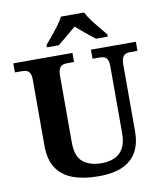

<svg xmlns="http://www.w3.org/2000/svg" viewBox="-99 -1012 945 1103"><g transform="rotate(-10 373.5 -460.5)"><path d="M387 10Q300 10 238 -13Q176 -36 143 -86Q110 -136 110 -218V-600Q110 -627 103 -640Q96 -653 84.5 -657Q73 -661 59 -661H16V-714H361V-661H319Q305 -661 293.5 -656.5Q282 -652 275 -638.5Q268 -625 268 -596V-210Q268 -126 308.5 -93.5Q349 -61 417 -61Q462 -61 494.5 -76.5Q527 -92 544.5 -124.5Q562 -157 562 -208V-600Q562 -627 555 -640Q548 -653 536.5 -657Q525 -661 511 -661H469V-714H731V-661H688Q674 -661 662.5 -656.5Q651 -652 644 -638.5Q637 -625 637 -596V-206Q637 -139 611 -90.5Q585 -42 530 -16Q475 10 387 10ZM222 -784Q238 -803 259.5 -829Q281 -855 301.5 -882Q322 -909 332 -931H467Q478 -909 498 -882Q518 -855 540 -829Q562 -803 577 -784V-771H508Q494 -782 474 -798Q454 -814 434 -831Q414 -848 399 -861Q384 -848 364 -831Q344 -814 324.5 -798Q305 -782 291 -771H222Z"/></g></svg>

Font: Noto Serif Tamil
Style: Bold
Weight: 700
Designer: Indian Type Foundry, Tom Grace, and the Monotype Design Team
Foundry: Monotype Imaging Inc.
Version: Version 2.003